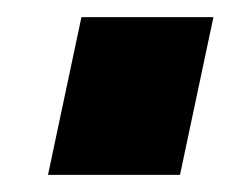

<svg xmlns="http://www.w3.org/2000/svg" viewBox="-20 -442 294 224"><path d="M36 -238 75 -422H229L190 -238Z"/></svg>

Font: Raleway Black
Style: Italic
Weight: 900
Italic angle: -12°
Designer: Matt McInerney, Pablo Impallari, Rodrigo Fuenzalida
Foundry: Matt McInerney, Pablo Impallari, Rodrigo Fuenzalida
Version: Version 4.101;RELEASE